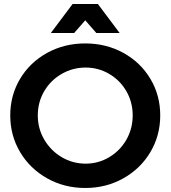

<svg xmlns="http://www.w3.org/2000/svg" viewBox="-20 -925 849 955"><path d="M777 -351Q777 -251 728 -168.5Q679 -86 593.5 -38Q508 10 404 10Q300 10 214.5 -38Q129 -86 80 -168.5Q31 -251 31 -351Q31 -451 80 -533Q129 -615 214.5 -662Q300 -709 404 -709Q508 -709 593.5 -662Q679 -615 728 -533Q777 -451 777 -351ZM168 -351Q168 -285 200.5 -230Q233 -175 287.5 -143Q342 -111 406 -111Q469 -111 523 -143Q577 -175 608.5 -230Q640 -285 640 -351Q640 -417 608.5 -471.5Q577 -526 523 -557.5Q469 -589 406 -589Q342 -589 287 -557.5Q232 -526 200 -471.5Q168 -417 168 -351ZM575 -761H459L404 -824L349 -761H233L341 -905H467Z"/></svg>

Font: Gontserrat Medium
Style: Regular
Weight: 500
Designer: Julieta Ulanovsky
Foundry: Julieta Ulanovsky
Version: Version 6.001